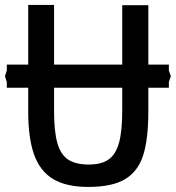

<svg xmlns="http://www.w3.org/2000/svg" viewBox="-57 -746 710 776"><path d="M57 -295.5V-391.5H-29.5V-414.5L-37 -438L-29.5 -461V-485H57V-726H161.5V-485H437V-725H542.5V-485H625.5V-461L633.5 -438L625.5 -414.5V-391.5H542.5V-295.5Q542.5 -184 521.8 -118.8Q501 -53.5 448.8 -22Q396.5 9.5 300 9.5Q211 9.5 158 -22.2Q105 -54 81 -120.5Q57 -187 57 -295.5ZM302 -81Q353 -81 382 -101.5Q411 -122 424 -169Q437 -216 437 -299V-391.5H161.5V-299Q161.5 -216 174.5 -169Q187.5 -122 217.8 -101.5Q248 -81 302 -81Z"/></svg>

Font: JuliaMono Medium
Style: Regular
Weight: 500
Monospace: yes
Designer: cormullion
Foundry: corm
Version: Version 0.054; ttfautohint (v1.8.4)